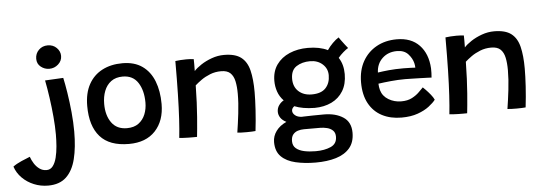

<svg xmlns="http://www.w3.org/2000/svg" viewBox="-216 -874 3689 1299"><g transform="rotate(-5 1628.5 -224.0)"><path d="M142 -698.5Q178.5 -698.5 202.5 -674.8Q226.5 -651 226.5 -619.5Q226.5 -586 200.5 -562.8Q174.5 -539.5 140 -539.5Q108 -539.5 82.5 -559.8Q57 -580 57 -614.5Q57 -650 81.2 -674.2Q105.5 -698.5 142 -698.5ZM270.5 -101.5Q270.5 5.5 251 83.8Q231.5 162 186.2 204.5Q141 247 63 247Q12 247 -33.2 228.2Q-78.5 209.5 -112 176Q-145.5 142.5 -160 98.5Q-137.5 81.5 -102 66Q-66.5 50.5 -44 42Q-36 65.5 -21.5 88.5Q-7 111.5 14 126.5Q35 141.5 61.5 141.5Q88 141.5 104.5 119.8Q121 98 129.8 62.8Q138.5 27.5 141.8 -13.5Q145 -54.5 145 -92.5Q145 -148 139.2 -213Q133.5 -278 124.2 -343Q115 -408 104 -463.5L228 -470Q237 -430.5 247 -367.5Q257 -304.5 263.8 -234.2Q270.5 -164 270.5 -101.5Z M632.5 14Q500.5 14 436.8 -58Q373 -130 373 -266Q373 -353.5 405.8 -413Q438.5 -472.5 497.5 -503.2Q556.5 -534 635 -534Q716.5 -534 769.8 -496.2Q823 -458.5 849.2 -391.5Q875.5 -324.5 875.5 -236.5Q875.5 -122.5 811.8 -54.2Q748 14 632.5 14ZM628 -93.5Q676.5 -93.5 707.2 -116.2Q738 -139 752.8 -175.8Q767.5 -212.5 767.5 -255Q767.5 -337.5 733 -390.8Q698.5 -444 629 -444Q581.5 -444 550.2 -420.8Q519 -397.5 503.8 -358.2Q488.5 -319 488.5 -270Q488.5 -192 524 -142.8Q559.5 -93.5 628 -93.5Z M1095 6.5Q1083.5 6.5 1067.2 6.8Q1051 7 1034.5 6.5Q1019.5 6 1001 5.2Q982.5 4.5 974.5 3Q980.5 -52.5 984.8 -124.2Q989 -196 991.2 -292.2Q993.5 -388.5 993.5 -517.5Q1008 -519.5 1027.8 -521Q1047.5 -522.5 1068 -522.5Q1081.5 -522.5 1095 -521.8Q1108.5 -521 1118.5 -519.5Q1119 -511.5 1119 -484.8Q1119 -458 1118.5 -438.5Q1135.5 -458 1167.8 -479.2Q1200 -500.5 1241 -515.2Q1282 -530 1324.5 -530Q1400.5 -530 1440.2 -499.5Q1480 -469 1494.8 -409.2Q1509.5 -349.5 1509.5 -261Q1509.5 -210.5 1505.2 -140.2Q1501 -70 1492.5 1.5Q1484.5 2.5 1467.8 3.2Q1451 4 1432.5 4Q1413.5 4 1396 3.5Q1378.5 3 1369 1.5Q1378 -55 1386.5 -126.2Q1395 -197.5 1395 -260Q1395 -308.5 1387.2 -345Q1379.5 -381.5 1358.2 -401.8Q1337 -422 1295.5 -422Q1255 -422 1220.5 -408.2Q1186 -394.5 1159.8 -375.8Q1133.5 -357 1116.5 -341.5Q1114.5 -218 1107.2 -127.2Q1100 -36.5 1095 6.5Z M1905 -119.5Q1863.5 -120 1829.5 -126Q1795.5 -132 1768.5 -143Q1751 -130 1751 -113Q1751 -96 1768 -82Q1785 -68 1814.5 -67Q1816.5 -67 1818.5 -67.5Q1849.5 -68.5 1885.5 -69.2Q1921.5 -70 1963 -70Q2042.5 -70 2094 -36.2Q2145.5 -2.5 2145.5 70Q2145.5 134.5 2111.8 174Q2078 213.5 2018.5 231.5Q1959 249.5 1880.5 249.5Q1805 249.5 1743.8 235.2Q1682.5 221 1646.8 185.8Q1611 150.5 1611 87Q1611 46.5 1635.8 12.5Q1660.5 -21.5 1706 -42Q1678.5 -56 1666.2 -75.2Q1654 -94.5 1654 -115Q1654 -140 1667.8 -159.2Q1681.5 -178.5 1700.5 -188.5Q1673 -217 1661 -252.2Q1649 -287.5 1649 -325Q1649 -390 1681.2 -435.2Q1713.5 -480.5 1769 -504.2Q1824.5 -528 1894 -528Q1973.5 -528 2028.5 -501Q2044 -524.5 2066 -546.5Q2088 -568.5 2107.5 -580.5Q2113 -572 2124 -557.2Q2135 -542.5 2146.5 -527.2Q2158 -512 2165.5 -503.5Q2152 -496 2132 -478.8Q2112 -461.5 2096.5 -442.5Q2127.5 -396 2127.5 -330Q2127.5 -262.5 2099 -215.5Q2070.5 -168.5 2020.2 -144.2Q1970 -120 1905 -119.5ZM1893.5 -212Q1958 -212 1988.5 -245Q2019 -278 2019 -331.5Q2019 -377 1985.5 -407Q1952 -437 1901 -437Q1846.5 -437 1808.2 -412.2Q1770 -387.5 1770 -328.5Q1770 -274.5 1804.2 -243.2Q1838.5 -212 1893.5 -212ZM1887 173Q1946.5 173 1989 154.2Q2031.5 135.5 2031.5 87Q2031.5 59.5 2015.8 44.5Q2000 29.5 1976.5 23.8Q1953 18 1930 18H1819Q1798.5 18 1778.5 24.2Q1758.5 30.5 1745.5 46.5Q1732.5 62.5 1732.5 91.5Q1732.5 122.5 1753.2 140.2Q1774 158 1809 165.5Q1844 173 1887 173Z M2719 -104Q2704 -84 2673.2 -60.2Q2642.5 -36.5 2595.8 -19.8Q2549 -3 2485.5 -3Q2410 -3 2353 -32.8Q2296 -62.5 2264.2 -120.8Q2232.5 -179 2232.5 -263.5Q2232.5 -345.5 2266.2 -406Q2300 -466.5 2360 -500Q2420 -533.5 2498 -533.5Q2596 -533.5 2651.5 -475.2Q2707 -417 2712.5 -317.5Q2713.5 -285 2710.5 -255Q2703.5 -255.5 2681.8 -256.2Q2660 -257 2631.8 -257.8Q2603.5 -258.5 2576.5 -259.2Q2549.5 -260 2532 -260Q2483.5 -260 2434.5 -255.2Q2385.5 -250.5 2349 -245Q2349.5 -222.5 2355.5 -200.5Q2367.5 -159 2406.5 -135.8Q2445.5 -112.5 2493 -112.5Q2536 -112.5 2566 -128.2Q2596 -144 2615.2 -163.5Q2634.5 -183 2645.5 -194Q2649.5 -190.5 2664.8 -175Q2680 -159.5 2696 -139.8Q2712 -120 2719 -104ZM2352 -320.5Q2383.5 -325.5 2426.8 -329.8Q2470 -334 2526.5 -334Q2555.5 -334 2576.8 -333Q2598 -332 2607 -331.5Q2607 -346 2603 -362.5Q2595 -395.5 2568.5 -424.8Q2542 -454 2492.5 -454Q2432.5 -454 2393.2 -416.8Q2354 -379.5 2352 -320.5Z M2929.5 6.5Q2918 6.5 2901.8 6.8Q2885.5 7 2869 6.5Q2854 6 2835.5 5.2Q2817 4.5 2809 3Q2815 -52.5 2819.2 -124.2Q2823.5 -196 2825.8 -292.2Q2828 -388.5 2828 -517.5Q2842.5 -519.5 2862.2 -521Q2882 -522.5 2902.5 -522.5Q2916 -522.5 2929.5 -521.8Q2943 -521 2953 -519.5Q2953.5 -511.5 2953.5 -484.8Q2953.5 -458 2953 -438.5Q2970 -458 3002.2 -479.2Q3034.5 -500.5 3075.5 -515.2Q3116.5 -530 3159 -530Q3235 -530 3274.8 -499.5Q3314.5 -469 3329.2 -409.2Q3344 -349.5 3344 -261Q3344 -210.5 3339.8 -140.2Q3335.5 -70 3327 1.5Q3319 2.5 3302.2 3.2Q3285.5 4 3267 4Q3248 4 3230.5 3.5Q3213 3 3203.5 1.5Q3212.5 -55 3221 -126.2Q3229.5 -197.5 3229.5 -260Q3229.5 -308.5 3221.8 -345Q3214 -381.5 3192.8 -401.8Q3171.5 -422 3130 -422Q3089.5 -422 3055 -408.2Q3020.5 -394.5 2994.2 -375.8Q2968 -357 2951 -341.5Q2949 -218 2941.8 -127.2Q2934.5 -36.5 2929.5 6.5Z"/></g></svg>

Font: Grandstander Medium
Style: Regular
Weight: 500
Designer: Tyler Finck
Foundry: Etcetera Type Co
Version: Version 1.200; ttfautohint (v1.8.3)